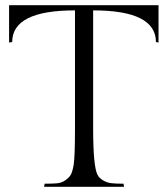

<svg xmlns="http://www.w3.org/2000/svg" viewBox="-20 -720 646 740"><path d="M15 -700H591V-556L581 -558Q581 -680 339 -680V-226Q339 -78 356 -46Q362 -34 377 -25Q392 -16 409 -14Q426 -12 456 -12L458 0H150L152 -12Q182 -12 199.5 -13.5Q217 -15 231.5 -25Q246 -35 252.5 -46Q259 -57 264 -85Q269 -119 269 -226V-680Q27 -680 27 -558L15 -556Z"/></svg>

Font: Gilda Display
Style: Regular
Weight: 400
Designer: Eduardo Rodriguez Tunni
Foundry: Eduardo Rodriguez Tunni
Version: Version 1.001